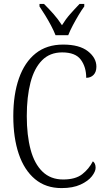

<svg xmlns="http://www.w3.org/2000/svg" viewBox="-20 -952 541 982"><path d="M295 10Q214 10 159 -36Q104 -82 76 -164.5Q48 -247 48 -358Q48 -469 77 -551.5Q106 -634 162.5 -679Q219 -724 303 -724Q386 -724 429.5 -690Q473 -656 473 -611Q473 -584 458.5 -569Q444 -554 421 -554Q421 -609 393.5 -646.5Q366 -684 298 -684Q235 -684 195 -643.5Q155 -603 136 -530Q117 -457 117 -358Q117 -260 136.5 -187Q156 -114 197.5 -74Q239 -34 303 -34Q366 -34 400.5 -61Q435 -88 455 -127Q469 -117 469 -94Q469 -75 450 -50.5Q431 -26 392 -8Q353 10 295 10ZM264 -772Q255 -795 241 -821.5Q227 -848 211 -874Q195 -900 182 -919V-932H205Q232 -905 254.5 -879.5Q277 -854 297 -823Q316 -854 338.5 -879.5Q361 -905 387 -932H411V-919Q397 -900 381.5 -874Q366 -848 352 -821.5Q338 -795 329 -772Z"/></svg>

Font: Noto Serif Condensed Light
Style: Regular
Weight: 300
Width: 3
Designer: Monotype Design Team
Foundry: Monotype Imaging Inc.
Version: Version 2.013